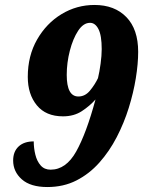

<svg xmlns="http://www.w3.org/2000/svg" viewBox="-20 -744 577 774"><path d="M171 10Q103 10 68 -21Q33 -52 33 -97Q33 -133 55 -153.5Q77 -174 116 -174Q116 -147 122.5 -120.5Q129 -94 144 -77Q159 -60 184 -60Q246 -60 287 -133Q328 -206 365 -343Q342 -317 310 -296Q278 -275 234 -275Q165 -275 128.5 -319.5Q92 -364 92 -434Q92 -519 129.5 -584.5Q167 -650 228 -687Q289 -724 361 -724Q442 -724 489.5 -675Q537 -626 537 -535Q537 -487 527.5 -428.5Q518 -370 499 -309Q480 -248 450.5 -191Q421 -134 380.5 -88.5Q340 -43 288 -16.5Q236 10 171 10ZM296 -355Q323 -355 342.5 -378.5Q362 -402 375 -429Q381 -454 385.5 -487Q390 -520 390 -546Q390 -601 377 -626.5Q364 -652 343 -652Q316 -652 295 -620Q274 -588 261.5 -539.5Q249 -491 249 -442Q249 -355 296 -355Z"/></svg>

Font: Noto Serif Tamil Condensed Black
Style: Italic
Weight: 900
Width: 3
Italic angle: -12°
Designer: Indian Type Foundry, Tom Grace, and the Monotype Design Team
Foundry: Monotype Imaging Inc.
Version: Version 2.003; ttfautohint (v1.8.4.7-5d5b)